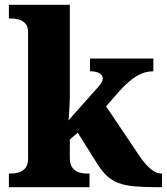

<svg xmlns="http://www.w3.org/2000/svg" viewBox="-20 -780 695 800"><path d="M17 0V-57H30Q42 -57 58 -61.5Q74 -66 85.5 -79.5Q97 -93 97 -120V-645Q97 -671 85 -683Q73 -695 57 -699Q41 -703 30 -703H17V-760H271V-377Q271 -364 270 -348Q269 -332 268.5 -317.5Q268 -303 267 -292.5Q266 -282 265 -278L392 -421Q399 -429 402.5 -435Q406 -441 407 -446Q408 -451 408 -454Q408 -467 394 -475Q380 -483 355 -483V-536H619V-483Q602 -483 585 -478.5Q568 -474 551 -464Q534 -454 516 -438.5Q498 -423 478 -401L422 -337L555 -139Q582 -98 606 -77.5Q630 -57 651 -57H655V0H641Q582 0 541.5 -3.5Q501 -7 473.5 -17.5Q446 -28 425.5 -47Q405 -66 385 -98L304 -227L271 -199V-122Q271 -94 282.5 -80Q294 -66 310 -61.5Q326 -57 337 -57H353V0Z"/></svg>

Font: Noto Serif Tibetan ExtraBold
Style: Regular
Weight: 800
Version: Version 2.103